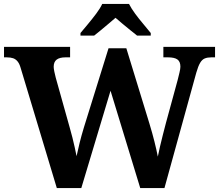

<svg xmlns="http://www.w3.org/2000/svg" viewBox="-20 -951 1108 971"><path d="M84.3 -608Q78.3 -629 68.8 -640.5Q59.3 -652 46.3 -656.5Q33.3 -661 13.3 -661H0.3V-714H334.5V-661H311.5Q281.5 -661 266.5 -649.5Q251.5 -638 251.5 -613Q251.5 -605 254.8 -588.7Q258.2 -572.5 261.8 -558.6L332.9 -304.7Q340.2 -280.5 346.2 -255.4Q352.3 -230.2 357.8 -206.3Q363.4 -182.3 367.2 -161.2Q374 -193.8 382.9 -229.3Q391.7 -264.8 404.1 -305.8L528.9 -707H618.9L735.8 -325.6Q750.4 -277.8 761.1 -235Q771.8 -192.2 778.2 -158.9Q782.6 -181.7 789.2 -210.1Q795.8 -238.5 803.7 -269.4Q811.5 -300.2 819.4 -329.9L878.4 -546.1Q882.5 -562.7 887.4 -582.8Q892.3 -602.8 892.3 -613.7Q892.3 -639.7 877.2 -650.3Q862.2 -661 829.2 -661H806.2V-714H1067.6V-661H1048.6Q1029.6 -661 1015.8 -655.5Q1002 -650 992 -633Q982 -616 972.6 -583L811.7 0H689.2L539 -492.1L391.2 0H267.3ZM387 -784Q403 -803 424.6 -829Q446.3 -855 466.6 -882Q486.9 -909 496.9 -931H632.5Q643.5 -909 663.3 -882Q683.1 -855 705.3 -829Q727.4 -803 742.4 -784V-771H673.2Q659.4 -782 639.3 -798.2Q619.3 -814.3 599.2 -831.1Q579.2 -847.9 564.2 -861Q549.2 -847.9 529.2 -831.1Q509.1 -814.3 489.9 -798.2Q470.6 -782 456.2 -771H387Z"/></svg>

Font: Noto Serif Sinhala
Style: Regular
Weight: 400
Designer: Jelle Bosma - Monotype Design Team
Foundry: Monotype Imaging Inc.
Version: Version 2.006